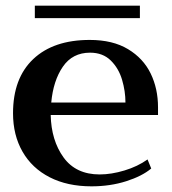

<svg xmlns="http://www.w3.org/2000/svg" viewBox="-20 -648 607 678"><path d="M474 -584H103V-628H474ZM538 -242H159Q161 -152 204.5 -92Q248 -32 332 -32Q373 -32 419.5 -46Q466 -60 501 -85L514 -53Q482 -26 425.5 -8Q369 10 303 10Q218 10 155.5 -22Q93 -54 59.5 -112.5Q26 -171 26 -248Q26 -372 97.5 -439.5Q169 -507 297 -507Q378 -507 432 -474.5Q486 -442 512 -388.5Q538 -335 538 -269ZM423 -286Q423 -326 411 -366.5Q399 -407 371 -434.5Q343 -462 298 -462Q236 -462 202 -412.5Q168 -363 161 -286Z"/></svg>

Font: Trirong SemiBold
Style: Regular
Weight: 600
Designer: Katatrad Team
Foundry: CadsonDemak
Version: Version 1.000